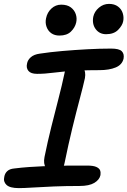

<svg xmlns="http://www.w3.org/2000/svg" viewBox="-31 -957 656 988"><path d="M160 -577Q128 -577 115.5 -592Q103 -607 108 -629Q111 -648 127.5 -662.5Q144 -677 174 -681Q226 -689 289.5 -694.5Q353 -700 418 -703.5Q483 -707 541 -707Q582 -707 595.5 -693.5Q609 -680 605 -656Q598 -624 564.5 -610Q531 -596 480 -596Q420 -596 376 -594Q332 -592 300.5 -589Q269 -586 245 -583Q221 -580 201 -578.5Q181 -577 160 -577ZM252 -72Q220 -72 205.5 -93Q191 -114 198 -149Q214 -228 233 -304Q252 -380 270 -449.5Q288 -519 300 -576Q305 -604 317 -618.5Q329 -633 353 -633Q381 -633 396.5 -610.5Q412 -588 406 -555Q397 -514 379.5 -448.5Q362 -383 341.5 -299Q321 -215 301 -117Q292 -72 252 -72ZM66 11Q20 11 2.5 -5.5Q-15 -22 -9 -47Q-6 -65 6.5 -76.5Q19 -88 42 -90Q82 -95 118.5 -97.5Q155 -100 190 -101.5Q225 -103 260.5 -104Q296 -105 334.5 -105Q373 -105 417 -105Q449 -105 464.5 -98Q480 -91 484 -80.5Q488 -70 486 -56Q481 -32 454.5 -16Q428 0 378 0Q307 0 246 2.5Q185 5 138.5 8Q92 11 66 11ZM515 -781Q481 -781 461.5 -807Q442 -833 449 -871Q455 -898 478 -917.5Q501 -937 530 -937Q558 -937 576 -923.5Q594 -910 600.5 -889.5Q607 -869 603 -848Q599 -826 577 -803.5Q555 -781 515 -781ZM275 -774Q250 -774 233 -786Q216 -798 208.5 -819Q201 -840 206 -863Q212 -893 233.5 -913Q255 -933 284 -933Q315 -933 333.5 -919Q352 -905 359 -884Q366 -863 361 -841Q355 -815 334 -794.5Q313 -774 275 -774Z"/></svg>

Font: Shantell Sans Medium
Style: Italic
Weight: 500
Italic angle: -11°
Designer: Stephen Nixon, Anya Danilova, Shantell Martin
Foundry: Arrow Type
Version: Version 1.011;[c5ecc13dd]